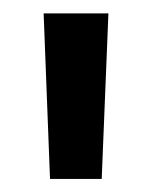

<svg xmlns="http://www.w3.org/2000/svg" viewBox="-20 -682 226 286"><path d="M131.5 -415.5H54.5L45 -662H141.5Z"/></svg>

Font: Anek Gujarati Medium Medium
Style: Regular
Weight: 500
Version: Version 1.003